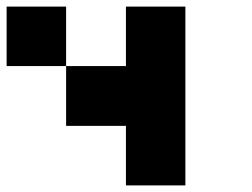

<svg xmlns="http://www.w3.org/2000/svg" viewBox="-20 -560 761 580"><path d="M360.4 -360.4Q360.4 -419.9 360.4 -540Q419.9 -540 540 -540Q540 -360.4 540 0Q480.5 0 360.4 0Q360.4 -59.6 360.4 -179.7Q299.8 -179.7 179.7 -179.7Q179.7 -240.2 179.7 -360.4Q240.2 -360.4 360.4 -360.4ZM0 -540Q59.6 -540 179.7 -540Q179.7 -480.5 179.7 -360.4Q120.1 -360.4 0 -360.4Q0 -419.9 0 -540Z"/></svg>

Font: Pixelfont
Style: 5 px
Weight: 400
Designer: Eugene Lysy
Version: Version 1.0.2 (beta)